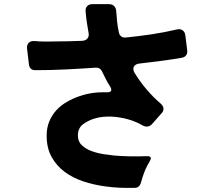

<svg xmlns="http://www.w3.org/2000/svg" viewBox="-20 -840 1040 922"><path d="M628 62Q590 63 555 61.5Q520 60 485 55Q432 48 381.5 31.5Q331 15 291.5 -14Q252 -43 228 -86Q204 -129 204 -189Q204 -226 216.5 -256.5Q229 -287 250.5 -310.5Q272 -334 301.5 -351Q331 -368 364 -379Q423 -399 493 -397Q509 -396 513 -403.5Q517 -411 509 -424Q498 -441 488.5 -459.5Q479 -478 470 -497Q460 -517 438 -515Q366 -510 294 -506.5Q222 -503 150 -503Q122 -503 119 -531L110 -605Q108 -624 117.5 -634Q127 -644 146 -643Q166 -641 190 -640.5Q214 -640 240 -641Q305 -641 375 -644Q392 -645 400.5 -656Q409 -667 405 -684Q400 -710 396.5 -735.5Q393 -761 391 -787Q390 -802 399 -811Q408 -820 423 -820H504Q519 -820 528 -811Q537 -802 538 -787Q540 -761 542.5 -735.5Q545 -710 551 -684Q553 -672 562.5 -665Q572 -658 585 -660Q646 -666 706.5 -675Q767 -684 827 -698Q844 -703 856 -695Q868 -687 870 -670L879 -598Q881 -585 874 -575Q867 -565 854 -563Q835 -559 812.5 -556Q790 -553 764 -549Q737 -545 709 -542Q681 -539 651 -535Q630 -533 623 -520Q616 -507 627 -489Q652 -448 683.5 -411Q715 -374 751 -343Q764 -332 765 -319Q766 -306 755 -295L709 -243Q698 -232 684 -232Q676 -232 666 -237Q632 -257 593.5 -267.5Q555 -278 516 -280Q471 -282 435 -271Q404 -262 379 -243.5Q354 -225 354 -189Q354 -160 373.5 -142Q393 -124 421 -114Q449 -104 479 -99.5Q509 -95 530 -93Q600 -87 687 -90Q713 -90 700 -68L697 -62L690 -50Q679 -30 671 -8Q663 14 657 37Q654 48 646.5 55Q639 62 628 62Z"/></svg>

Font: Higure Gothic Black
Style: Regular
Weight: 900
Designer: Yoshimichi Ohira
Foundry: Positype
Version: Version 1.000